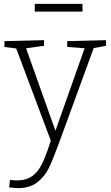

<svg xmlns="http://www.w3.org/2000/svg" viewBox="-20 -736 573 994"><path d="M529 -528V-499L465 -487L286 3Q254 90 233 133.5Q212 177 173.5 207.5Q135 238 73 238Q63 238 27 234L32 195Q52 198 67 198Q116 198 147 175.5Q178 153 198.5 110.5Q219 68 243 -8L64 -485L3 -493V-523L208 -528V-499L115 -486L267 -59L418 -486L328 -493V-523ZM160 -716H407V-676H160Z"/></svg>

Font: Bitter Pro Light
Style: Regular
Weight: 300
Designer: Sol Matas, and Bitter project Authors
Foundry: Sol Matas
Version: Version 1.010